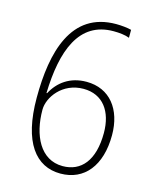

<svg xmlns="http://www.w3.org/2000/svg" viewBox="-111 -801 722 887"><g transform="rotate(15 250.0 -357.0)"><path d="M263 10C377 10 448 -77 448 -223C448 -346 383 -431 271 -431C192 -431 138 -390 108 -333H105C111 -536 165 -689 331 -689C359 -689 387 -686 407 -678V-716C389 -721 358 -724 334 -724C119 -724 67 -519 67 -300C67 -87 145 10 263 10ZM264 -26C157 -26 107 -132 107 -254C107 -313 165 -396 266 -396C359 -396 409 -326 409 -223C409 -91 352 -26 264 -26Z"/></g></svg>

Font: Noto Sans Devanagari UI SemiCondensed ExtraLight
Style: Regular
Weight: 200
Width: 4
Designer: Jelle Bosma - Monotype Design Team
Foundry: Monotype Imaging Inc.
Version: Version 2.004